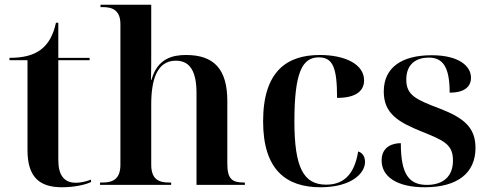

<svg xmlns="http://www.w3.org/2000/svg" viewBox="-20 -780 2068 810"><path d="M242 10C297 10 344 -2 364 -12V-22C339 -13 318 -9 300 -9C251 -9 226 -40 226 -105V-526H358V-536H226V-684H216C205 -633 185 -596 154 -572C122 -547 79 -536 20 -536V-526H96V-147C96 -31 148 10 242 10Z M402 0H702V-10H692C651 -10 618 -23 618 -85V-340C618 -443 642 -524 722 -524C785 -524 809 -473 809 -387V0H1013V-10H1009C960 -10 939 -24 939 -89V-354C939 -489 882 -548 765 -548C709 -548 644 -534 619 -443H617C618 -482 618 -520 618 -559V-760H404V-750H414C454 -750 488 -737 488 -678V-85C488 -23 454 -10 413 -10H402Z M1332 10C1461 10 1520 -48 1520 -97C1520 -119 1509 -136 1491 -141C1474 -36 1423 -1 1356 -1C1260 -1 1222 -74 1222 -268C1222 -477 1256 -538 1325 -538C1385 -538 1402 -493 1402 -367C1488 -367 1516 -401 1516 -441C1516 -509 1436 -548 1329 -548C1191 -548 1090 -480 1090 -268C1090 -63 1188 10 1332 10Z M1772 10C1910 10 1986 -50 1986 -156C1986 -243 1936 -283 1835 -322C1735 -360 1694 -378 1694 -444C1694 -512 1738 -537 1789 -537C1848 -537 1877 -498 1877 -389C1939 -389 1967 -414 1967 -452C1967 -502 1915 -547 1801 -547C1676 -547 1599 -496 1599 -394C1599 -301 1660 -265 1759 -225C1853 -187 1891 -171 1891 -103C1891 -33 1847 0 1781 0C1702 0 1671 -50 1671 -176C1640 -176 1590 -164 1590 -103C1590 -35 1654 10 1772 10Z"/></svg>

Font: Noto Serif Display SemiBold
Style: Regular
Weight: 600
Designer: Monotype Design Team
Foundry: Monotype Imaging Inc.
Version: Version 2.009